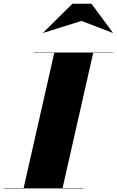

<svg xmlns="http://www.w3.org/2000/svg" viewBox="-65 -1040 645 1060"><path d="M385 -924.5 557 -858.5 558 -859.5 440 -1019.5H335L173 -859.5L174 -858.5ZM-45 -2V0H395V-2H280.5L449.5 -748H560V-750H120V-748H234.5L65.5 -2Z"/></svg>

Font: Bodoni* 96pt Fatface
Style: Italic
Weight: 900
Italic angle: -13°
Version: Version 2.3